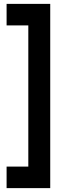

<svg xmlns="http://www.w3.org/2000/svg" viewBox="-20 -760 313 990"><path d="M14 99H126V-629H14V-740H239V210H14Z"/></svg>

Font: Georama SemiCondensed
Style: Bold
Weight: 700
Width: 4
Designer: Jean-Baptiste Levee
Foundry: Production Type
Version: Version 1.000